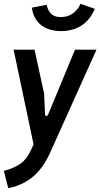

<svg xmlns="http://www.w3.org/2000/svg" viewBox="-22 -763 523 1001"><path d="M21 218 -2 128Q51 114 84.5 90.5Q118 67 138 22L153 -10L49 -504H158L208 -275L213 -166Q214 -158 219.5 -158Q225 -158 229 -166L369 -504H481L242 27Q205 112 150 158Q95 204 21 218ZM297 -601Q231 -601 191.5 -633Q152 -665 144 -723L221 -738Q228 -706 245.5 -690Q263 -674 295 -674Q332 -674 358 -693Q384 -712 398 -743L472 -717Q448 -659 403 -630Q358 -601 297 -601Z"/></svg>

Font: Finlandica Medium
Style: Italic
Weight: 500
Italic angle: -8°
Designer: Niklas Ekholm, Juho Hiilivirta, Jaakko Suomalainen
Foundry: Helsinki Type Studio
Version: Version 1.063